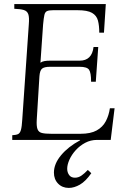

<svg xmlns="http://www.w3.org/2000/svg" viewBox="-20 -685 604 940"><path d="M40 0V-23Q59 -24 68.5 -28.5Q78 -33 82.5 -49Q87 -65 89 -100L121 -565Q124 -600 118.5 -615.5Q113 -631 96.5 -636Q80 -641 50 -642V-665H498L489 -525H466Q466 -560 459.5 -584.5Q453 -609 430.5 -622Q408 -635 360 -635H240Q221 -635 211 -631Q201 -627 197.5 -612.5Q194 -598 191 -565L178 -378Q186 -384 198 -386Q210 -388 225 -388H370Q430 -388 438 -455H461L449 -285H426Q426 -329 416 -343.5Q406 -358 370 -358H225Q197 -358 186 -349Q175 -340 173 -311L160 -100Q158 -68 163.5 -53Q169 -38 185 -34Q201 -30 231 -30H374Q424 -30 453.5 -46.5Q483 -63 498 -91.5Q513 -120 518 -155H541L522 0ZM455 0Q424 0 397.5 14Q371 28 351 50Q331 72 320 96.5Q309 121 309 141Q309 159 318.5 172Q328 185 347 185Q364 185 379 174.5Q394 164 410 147L427 163Q399 203 371 219Q343 235 317 235Q285 235 264.5 214Q244 193 244 160Q244 117 279 75Q314 33 372 2V0Z"/></svg>

Font: Bona Nova
Style: Italic
Weight: 400
Italic angle: -4°
Designer: Mateusz Machalski
Foundry: Capitalics
Version: Version 4.001; ttfautohint (v1.8.3)